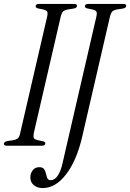

<svg xmlns="http://www.w3.org/2000/svg" viewBox="-56 -740 661 975"><path d="M-22 0Q-36 0 -36 -10Q-36 -21 -16 -24L4 -27Q26 -30 34.5 -37.5Q43 -45 47 -66L183 -654Q188 -675 183 -682Q178 -689 158 -693L138 -697Q125 -700 125 -708Q125 -720 143 -720H321Q335 -720 335 -710Q335 -699 315 -696L295 -693Q273 -690 265 -682.5Q257 -675 252 -654L116 -66Q112 -45 116.5 -38Q121 -31 141 -27L161 -23Q174 -20 174 -12Q174 0 156 0ZM161 215Q133 215 115.5 200Q98 185 98 161Q98 141 110 125Q122 109 143 109Q161 109 168 119Q175 129 177.5 142Q180 155 184.5 165Q189 175 202 175Q221 175 236.5 153Q252 131 261 91L433 -654Q438 -675 433 -682Q428 -689 408 -693L388 -697Q375 -700 375 -708Q375 -720 393 -720H571Q585 -720 585 -710Q585 -699 565 -696L545 -693Q523 -690 515 -682.5Q507 -675 502 -654L361 -44Q333 76 279.5 145.5Q226 215 161 215Z"/></svg>

Font: Instrument Serif
Style: Italic
Weight: 400
Italic angle: -13°
Designer: Rodrigo Fuenzalida
Foundry: fragTYPE
Version: Version 1.000; ttfautohint (v1.8.4.7-5d5b);gftools[0.9.27]